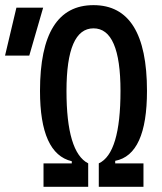

<svg xmlns="http://www.w3.org/2000/svg" viewBox="-20 -723 626 743"><path d="M257.8 -62V-99.1Q134.8 -127.9 134.8 -371.1Q134.8 -703.1 341.8 -703.1Q548.8 -703.1 548.8 -371.1Q548.8 -124 425.8 -100.6V-65.9L362.3 -90.8Q446.3 -129.4 446.3 -371.1Q446.3 -613.3 341.8 -613.3Q237.3 -613.3 237.3 -371.1Q237.3 -133.8 321.3 -90.8ZM148.4 0V-90.8H321.3V0ZM362.3 0V-90.8H535.2V0ZM-0.5 -507.8 43.5 -693.4H147L93.3 -507.8Z"/></svg>

Font: Cascadia Mono
Style: Regular
Weight: 400
Monospace: yes
Designer: Aaron Bell
Foundry: Saja Typeworks
Version: Version 2404.023